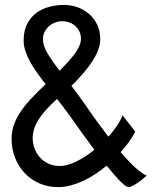

<svg xmlns="http://www.w3.org/2000/svg" viewBox="-20 -745 637 777"><path d="M153.8 -585.9Q153.8 -559.6 172.9 -528.1Q191.9 -496.6 221.2 -458.5Q262.2 -499.5 284.9 -531Q307.6 -562.5 307.6 -588.4Q307.6 -604.5 301.3 -617.7Q294.9 -630.9 284.4 -640.1Q273.9 -649.4 260.3 -654.3Q246.6 -659.2 231.9 -659.2Q217.8 -659.2 203.9 -654.1Q189.9 -648.9 178.7 -639.4Q167.5 -629.9 160.6 -616.2Q153.8 -602.5 153.8 -585.9ZM222.2 -73.2Q237.3 -73.2 254.4 -78.1Q271.5 -83 289.6 -91.8Q307.6 -100.6 325.9 -112.5Q344.2 -124.5 361.8 -138.7Q339.4 -168.9 314.2 -203.9Q289.1 -238.8 261.2 -278.3Q248.5 -295.4 236.1 -312Q223.6 -328.6 210.9 -344.7Q184.1 -320.3 165.3 -299.3Q146.5 -278.3 134.8 -259.3Q123 -240.2 117.7 -222.2Q112.3 -204.1 112.3 -185.5Q112.3 -165 119.6 -144.8Q127 -124.5 140.9 -108.6Q154.8 -92.8 175.3 -83Q195.8 -73.2 222.2 -73.2ZM527.3 -212.4Q518.6 -194.8 503.7 -173.3Q488.8 -151.9 468.3 -129.4Q503.4 -88.4 529.3 -65.2Q555.2 -42 573.7 -34.2Q566.9 -28.3 557.1 -20.3Q547.4 -12.2 536.9 -5.1Q526.4 2 516.6 7.1Q506.8 12.2 500.5 12.2Q490.2 12.2 467.8 -10.3Q445.3 -32.7 411.6 -74.7Q390.1 -56.6 366.2 -40.8Q342.3 -24.9 317.1 -13.2Q292 -1.5 266.1 5.4Q240.2 12.2 214.8 12.2Q173.8 12.2 139.4 -2.9Q105 -18.1 80.1 -44.4Q55.2 -70.8 41 -106.4Q26.9 -142.1 26.9 -183.1Q26.9 -210.4 34.9 -235.8Q43 -261.2 59.8 -287.6Q76.7 -314 102.8 -342.3Q128.9 -370.6 164.6 -404.3Q146 -428.2 129.6 -451.2Q113.3 -474.1 101.3 -496.1Q89.4 -518.1 82.5 -539.3Q75.7 -560.5 75.7 -581.1Q75.7 -621.6 90.3 -649.2Q105 -676.8 128.4 -693.6Q151.9 -710.4 180.9 -717.8Q210 -725.1 239.3 -725.1Q267.1 -725.1 293.5 -715.8Q319.8 -706.5 340.3 -688.7Q360.8 -670.9 373.3 -645Q385.7 -619.1 385.7 -585.9Q385.7 -565.4 377.2 -542.7Q368.7 -520 353 -496.1Q337.4 -472.2 315.9 -447.3Q294.4 -422.4 269 -397.5Q281.2 -381.8 293.2 -365.5Q305.2 -349.1 317.4 -332Q345.7 -290.5 370.8 -255.9Q396 -221.2 418.5 -191.9Q438.5 -213.9 453.4 -236.1Q468.3 -258.3 476.1 -278.3Z"/></svg>

Font: Andika New Basic
Style: Regular
Weight: 400
Designer: Victor Gaultney, Annie Olsen, Julie Remington, Don Collingsworth, Eric Hays
Foundry: SIL International
Version: Version 5.500